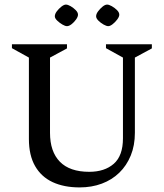

<svg xmlns="http://www.w3.org/2000/svg" viewBox="-20 -805 714 837"><path d="M327 12Q259 12 209.5 -11Q160 -34 133 -81Q106 -128 106 -199V-554L32 -595V-612H272V-594L198 -554V-226Q198 -144 241 -100Q284 -56 369 -56Q436 -56 476 -91Q516 -126 516 -202V-554L442 -595V-612H642V-594L568 -554V-226Q568 -171 550 -127Q532 -83 500 -52Q468 -21 424 -4.5Q380 12 327 12ZM272 -691Q264 -691 252 -698Q240 -705 229.5 -715Q219 -725 219 -734Q219 -744 227.5 -755.5Q236 -767 247.5 -776Q259 -785 267 -785Q276 -785 288 -778Q300 -771 310 -761Q320 -751 320 -741Q320 -732 311.5 -720Q303 -708 292 -699.5Q281 -691 272 -691ZM452 -691Q444 -691 431.5 -698Q419 -705 409 -715Q399 -725 399 -734Q399 -744 407.5 -755.5Q416 -767 427 -776Q438 -785 447 -785Q455 -785 467.5 -778Q480 -771 490 -761Q500 -751 500 -741Q500 -732 491 -720Q482 -708 471 -699.5Q460 -691 452 -691Z"/></svg>

Font: Ancizar Serif Light
Style: Regular
Weight: 400
Version: Version 8.100